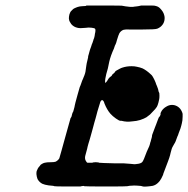

<svg xmlns="http://www.w3.org/2000/svg" viewBox="-20 -659 682 696"><path d="M311 -639Q339 -639 379.5 -639Q420 -639 420.5 -638.5Q421 -638 426.5 -637.5Q432 -637 435 -636Q456 -633 462 -634Q465 -635 472.5 -635.5Q480 -636 480 -636.5Q480 -637 483 -637L492 -639Q492 -639 498.5 -639Q505 -639 513.5 -639Q522 -639 529 -639Q542 -639 546 -637Q554 -635 560 -629Q572 -617 575 -605Q578 -596 576 -585Q574 -575 568 -568Q562 -560 550 -555Q543 -552 495 -552Q454 -552 450 -552Q436 -553 428 -551Q419 -548 413 -539Q410 -534 404 -514Q401 -502 399 -498.5Q397 -495 396.5 -493.5Q396 -492 393 -483Q381 -457 376 -435Q374 -423 371 -411Q364 -388 362 -375Q362 -372 361 -367Q360 -358 363 -359Q364 -360 368 -365Q374 -376 378 -379Q386 -384 386 -387Q386 -388 391 -392Q398 -398 398 -400Q398 -401 402.5 -403.5Q407 -406 413.5 -409.5Q420 -413 424 -414Q439 -419 457 -419Q468 -419 476 -417Q487 -415 497 -411Q511 -404 525 -391Q531 -386 532.5 -383Q534 -380 536 -377Q540 -370 544 -360Q546 -353 549 -347Q554 -335 555 -327Q557 -322 557.5 -321.5Q558 -321 558 -312Q558 -303 557 -299Q552 -273 545 -267Q545 -267 543 -264Q537 -257 524 -244Q517 -238 511 -234Q503 -229 488 -224Q475 -220 459 -219Q439 -216 421 -221Q418 -221 417 -221Q412 -221 400 -229.5Q388 -238 380 -247Q368 -261 359 -283Q357 -290 355.5 -292Q354 -294 353 -295Q352 -296 350 -296Q345 -296 342 -284Q340 -279 338 -271Q332 -252 330 -243Q329 -238 326.5 -230Q324 -222 322 -214.5Q320 -207 318 -199.5Q316 -192 313.5 -183Q311 -174 308.5 -165Q306 -156 304.5 -151Q303 -146 300.5 -138Q298 -130 297.5 -127Q297 -124 296 -120Q292 -105 289 -94Q287 -85 290 -78Q294 -70 297 -69Q299 -69 305 -69Q311 -69 314 -69H317L315 -70L327 -71L339 -70L337 -69H340Q349 -68 393 -67Q422 -67 427 -67Q445 -66 454 -65Q469 -63 473 -64Q476 -65 480 -65Q492 -67 496 -72Q500 -76 512 -109Q514 -114 521 -129Q523 -134 525 -143Q526 -145 526.5 -147Q527 -149 527.5 -151.5Q528 -154 529.5 -158.5Q531 -163 531 -166Q531 -169 532.5 -172.5Q534 -176 535.5 -180.5Q537 -185 541.5 -196.5Q546 -208 547.5 -212Q549 -216 552.5 -225.5Q556 -235 557 -235Q559 -236 561 -241Q563 -246 562 -247Q561 -248 566 -257Q572 -266 582 -272Q596 -281 611 -278Q633 -273 641 -250L642 -246V-236Q642 -222 639 -211Q638 -208 637 -203Q636 -197 628 -177Q625 -167 623 -164Q616 -143 612 -138Q603 -124 601 -114Q600 -110 598.5 -105Q597 -100 596.5 -96.5Q596 -93 593.5 -86.5Q591 -80 589 -74Q585 -62 575 -37Q572 -30 571 -25Q565 -11 559 -3Q550 8 541 12Q536 15 524 16Q499 19 495 16Q494 15 478.5 14Q463 13 459 14Q455 14 449.5 14.5Q444 15 441.5 16Q439 17 370 17Q287 17 285 16Q285 15 282 15Q279 15 275 16L271 17H231Q178 17 177 16Q176 15 171 14.5Q166 14 156 13Q142 11 133 7Q122 1 116 -10Q113 -18 112 -28Q112 -36 113 -39Q117 -50 123 -56Q126 -59 126 -60Q126 -61 131.5 -64.5Q137 -68 142 -69Q149 -71 165 -71Q177 -71 182 -73Q191 -78 195 -85Q197 -91 203 -113Q208 -131 211 -142Q214 -151 221 -178Q233 -221 235 -228Q235 -230 237 -232.5Q239 -235 239.5 -237.5Q240 -240 241.5 -245.5Q243 -251 244 -252Q245 -252 247 -260Q251 -274 251 -276.5Q251 -279 261 -315Q265 -329 267 -336Q268 -341 269 -343Q270 -345 272 -350Q275 -359 278 -367Q280 -371 281 -373.5Q282 -376 282.5 -377.5Q283 -379 286 -386Q289 -394 290 -400Q290 -403 290.5 -404Q291 -405 291.5 -411Q292 -417 293 -421.5Q294 -426 294 -427.5Q294 -429 294.5 -430.5Q295 -432 295.5 -434.5Q296 -437 298 -445Q300 -453 299.5 -453.5Q299 -454 301 -460Q307 -482 307 -481L310 -489Q312 -497 313 -498.5Q314 -500 315 -503Q316 -506 316.5 -507.5Q317 -509 317.5 -510.5Q318 -512 318.5 -513.5Q319 -515 319 -516Q319 -517 319.5 -517Q320 -517 321 -520.5Q322 -524 322.5 -526.5Q323 -529 323.5 -531.5Q324 -534 324 -536Q326 -543 326 -549Q326 -554 324 -555.5Q322 -557 312 -558.5Q302 -560 289 -558Q270 -556 262 -558Q247 -561 238 -572Q232 -581 232 -582Q232 -583 232 -583L231 -584V-585Q229 -591 230 -598Q231 -607 234 -613Q236 -618 241 -622L244 -625L245 -626Q247 -628 255.5 -631.5Q264 -635 267 -635Q268 -635 268 -635.5Q268 -636 272.5 -636Q277 -636 277.5 -636.5Q278 -637 285 -637Q292 -637 292.5 -638Q293 -639 292 -639Z"/></svg>

Font: TT2020 Style E
Style: Italic
Weight: 400
Italic angle: -15°
Version: Version 0.2.000